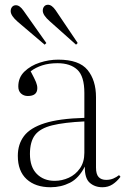

<svg xmlns="http://www.w3.org/2000/svg" viewBox="-20 -774 527 808"><path d="M193 14Q129 14 92 -20Q55 -54 55 -118Q55 -167 81 -201.5Q107 -236 168 -255.5Q229 -275 335 -278V-383Q335 -453 305.5 -480.5Q276 -508 222 -508Q186 -508 158 -499Q130 -490 109 -474Q126 -442 131.5 -428.5Q137 -415 137 -403Q137 -370 97 -370Q80 -370 68.5 -380.5Q57 -391 57 -410Q57 -448 83 -473Q109 -498 147.5 -510.5Q186 -523 225 -523Q313 -523 348.5 -479.5Q384 -436 384 -365V-69Q384 -41 395 -29Q406 -17 427 -17Q444 -17 457.5 -23Q471 -29 481 -37L487 -30Q472 -10 453.5 2Q435 14 411 14Q379 14 357.5 -5Q336 -24 337 -73Q312 -24 274.5 -5Q237 14 193 14ZM210 -13Q241 -13 269.5 -26Q298 -39 316.5 -65.5Q335 -92 335 -131V-263Q250 -259 199.5 -246.5Q149 -234 127.5 -206Q106 -178 106 -126Q106 -71 135 -42Q164 -13 210 -13ZM300 -586 190 -684Q160 -710 160 -729Q160 -740 166 -747Q172 -754 182 -754Q198 -754 214 -731L307 -593ZM168 -586 55 -682Q25 -708 25 -727Q25 -738 31 -745Q37 -752 47 -752Q63 -752 79 -729L175 -593Z"/></svg>

Font: Display Extralight
Style: Regular
Weight: 200
Designer: Latin by Veronika Burian and Jose Scaglione. Greek by Irene Vlachou. Cyrillic by Vera Evstafieva.
Foundry: TypeTogether
Version: Version 3.002